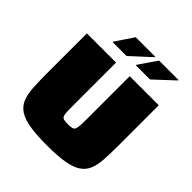

<svg xmlns="http://www.w3.org/2000/svg" viewBox="-234 -1065 1243 1243"><g transform="rotate(45 388.0 -443.0)"><path d="M388 8Q290 8 228.5 -2.5Q167 -13 132 -36.5Q97 -60 81.5 -98Q66 -136 62.5 -191Q59 -246 59 -320V-688H326V-298Q326 -258 327 -235.5Q328 -213 333.5 -202Q339 -191 351.5 -188Q364 -185 387 -185Q411 -185 424 -188Q437 -191 442.5 -202Q448 -213 449.5 -235.5Q451 -258 451 -298V-688H717V-320Q717 -246 713.5 -191Q710 -136 694.5 -98Q679 -60 644 -36.5Q609 -13 547 -2.5Q485 8 388 8ZM217 -766V-770L300 -894H479V-890L344 -766ZM429 -766V-770L514 -894H692V-890L559 -766Z"/></g></svg>

Font: Saira Expanded Black
Style: Regular
Weight: 900
Width: 7
Designer: Hector Gatti with collaboration of the Omnibus-Type team
Foundry: Omnibus-Type
Version: Version 1.101